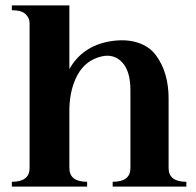

<svg xmlns="http://www.w3.org/2000/svg" viewBox="-20 -694 729 714"><path d="M304 -18V0H24V-18Q90 -18 90 -69V-608Q90 -627 75 -641.5Q60 -656 24 -656V-674H238V-437Q286 -522 387 -540Q446 -550 490.5 -536Q535 -522 559.5 -489Q584 -456 595.5 -415.5Q607 -375 607 -328V-69Q607 -18 673 -18V0H399V-18Q465 -18 465 -69V-358Q465 -430 434 -462.5Q403 -495 357 -484Q299 -470 269.5 -417.5Q240 -365 238 -291V-69Q238 -18 304 -18Z"/></svg>

Font: Uncial Antiqua
Style: Regular
Weight: 400
Designer: Astigmatic (AOETI)
Foundry: Astigmatic (AOETI)
Version: Version 1.000